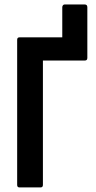

<svg xmlns="http://www.w3.org/2000/svg" viewBox="-20 -818 419 838"><path d="M64.8 0Q54.9 0 54.9 -10.9V-644.1Q54.9 -655 64.8 -655H351.3Q361.2 -655 361.2 -644.1V-565.3Q361.2 -553.8 350.3 -553.8H167.3V-10.9Q167.3 0 156.9 0ZM251.8 -572.5V-786Q251.8 -791.4 254.7 -794.9Q257.7 -798.4 261.2 -798.4H350.3Q361.2 -798.4 361.2 -786V-572.5Z"/></svg>

Font: Sofia Sans Condensed
Style: Regular
Weight: 400
Designer: Botio Nikoltchev, Ani Petrova
Foundry: lettersoup
Version: Version 4.100